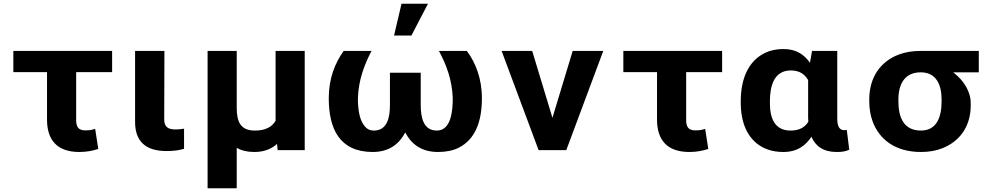

<svg xmlns="http://www.w3.org/2000/svg" viewBox="-20 -799 5287 1022"><path d="M401.9 10C443.2 10 472.5 3.3 503.1 -6L486.6 -113C468.3 -107.4 458.1 -105 433.8 -105C396.3 -105 385.4 -125.4 385.4 -160V-415H576.8V-528H51V-415H230.3V-162C230.3 -52 286 10 401.9 10Z M866.2 5C903.5 5 932.2 1.3 959.7 -7V-114L940.4 -111.5C932.8 -110.5 924.1 -110 914.6 -110C871.6 -110 854.1 -125.2 854.1 -165L855.2 -528H699V-150C699 -47.4 754.3 5 866.2 5Z M1454.6 -33 1457.9 0H1602V-528H1446.9V-156C1427.4 -123.3 1393.2 -104 1336.9 -104C1258.8 -104 1240.1 -152.4 1240.1 -226V-528H1085V203H1240.1V-12C1265.8 2.7 1296.9 10 1333.6 10C1387.7 10 1426.3 -7.2 1454.6 -33Z M1730 -276C1730 -114.5 1786.6 10 1964.3 10C2052.8 10 2106.4 -34.8 2137 -94C2167.8 -34.4 2221.3 10 2310.8 10C2354.8 10 2391.6 2.5 2421.3 -12.5C2509.6 -57 2545.1 -151.7 2545.1 -276C2545.1 -381 2511.8 -465.3 2464.8 -528H2316.3C2355.5 -455.5 2386.7 -373.8 2390 -276C2390 -206.6 2380.3 -104 2305.3 -104C2234.5 -104 2219.5 -171.8 2219.5 -240V-412H2055.6V-240C2055.6 -171.8 2040.6 -104 1969.8 -104C1953.7 -104 1940.3 -108.8 1929.6 -118.5C1894.4 -150.5 1885.1 -211.2 1885.1 -276C1888.4 -374.4 1919.3 -454.6 1957.7 -528H1809.2C1763.5 -462.8 1730 -383.5 1730 -276ZM2117.2 -779 2077.6 -610H2170L2258 -779Z M2920.6 -172 2812.8 -528H2650L2846.9 0H2994.3L3191.2 -528H3028.4Z M3648.9 10C3690.2 10 3719.5 3.3 3750.1 -6L3733.6 -113C3715.3 -107.4 3705.1 -105 3680.8 -105C3643.3 -105 3632.4 -125.4 3632.4 -160V-415H3823.8V-528H3298V-415H3477.3V-162C3477.3 -52 3533 10 3648.9 10Z M4150.7 -538C4113.3 -538 4080.5 -531.2 4052.2 -517.5C3964.8 -475.2 3923 -382.1 3923 -260V-250C3923 -212 3927.8 -177.2 3937.3 -145.5C3963.4 -58.9 4030.4 10 4149.6 10C4225.3 10 4268.9 -25.5 4299.2 -71C4320.4 -21.6 4362.1 10 4433.4 10C4461.8 10 4479.6 7.5 4500.5 -2L4487.3 -108C4483.9 -106.5 4480.6 -106 4475.2 -106C4441 -106 4436.7 -138.2 4436.7 -171V-528H4302.5L4291.5 -465C4261.6 -506.3 4221 -538 4150.7 -538ZM4281.6 -373V-171C4281.6 -164.3 4282.7 -157.7 4282.7 -151C4264.7 -122.1 4236.2 -104 4188.1 -104C4102.5 -104 4078.1 -171.6 4078.1 -250V-260C4078.1 -341.5 4100.2 -424 4189.2 -424C4237.7 -424 4263.9 -402.7 4281.6 -373Z M5190 -414V-528H4880.9C4836.9 -528 4797.8 -521.5 4763.8 -508.5C4668.5 -472.2 4607 -390 4607 -269V-259C4607 -220.3 4613 -184.7 4625.2 -152C4660 -57.8 4744.6 10 4882 10C4924.5 10 4962.3 3.5 4995.3 -9.5C5086 -45.2 5147.1 -123 5147.1 -239V-249C5147.1 -265.7 5144.7 -281.7 5140 -297C5124.7 -346.1 5091.8 -385 5053.6 -414ZM4880.9 -414C4965.1 -414 4992 -345.8 4992 -269V-259C4992 -180 4968.4 -104 4882 -104C4789.9 -104 4762.1 -175.3 4762.1 -259V-269C4762.1 -348.5 4793.4 -414 4880.9 -414Z"/></svg>

Font: Asimov
Style: Wid
Weight: 500
Designer: Google
Version: Version 2.000980; 2014